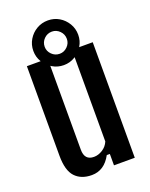

<svg xmlns="http://www.w3.org/2000/svg" viewBox="-146 -852 730 937"><g transform="rotate(-20 218.5 -383.5)"><path d="M166 8Q111 8 80 -25Q49 -58 49 -135V-600H157V-127Q157 -72 206 -72Q229 -72 251 -86Q273 -100 283 -124V-600H391V0H283V-59H267Q231 8 166 8ZM221 -543Q189 -543 162.5 -559Q136 -575 120 -601Q104 -627 104 -659Q104 -691 120 -717.5Q136 -744 162.5 -759.5Q189 -775 221 -775Q253 -775 279 -759.5Q305 -744 321 -717.5Q337 -691 337 -659Q337 -627 321 -601Q305 -575 279 -559Q253 -543 221 -543ZM163 -659Q163 -636 180 -619Q197 -602 221 -602Q244 -602 261 -619Q278 -636 278 -659Q278 -683 261 -700Q244 -717 221 -717Q197 -717 180 -700Q163 -683 163 -659Z"/></g></svg>

Font: Big Shoulders Display
Style: Bold
Weight: 700
Designer: Patric King
Foundry: XO Type Co
Version: Version 1.000; ttfautohint (v1.8.2)